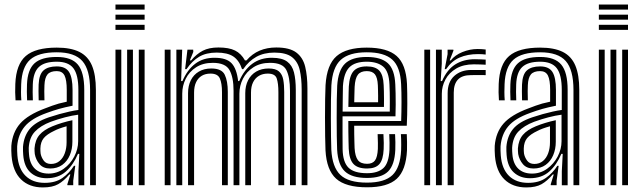

<svg xmlns="http://www.w3.org/2000/svg" viewBox="-20 -820 2845 850"><path d="M378.8 0V-421.8Q378.8 -511 344.6 -549.8Q310.5 -588.5 231.2 -588.5Q149.8 -588.5 113.2 -555.8Q76.8 -523 73.8 -447.5Q73 -431 73 -412.5Q73 -394 74.5 -375.8H48.8Q47.5 -395 47.2 -411.5Q47 -428 47.8 -448.5Q51.2 -535.2 94.2 -572.2Q137.2 -609.2 231.2 -609.2Q293.5 -609.2 331.5 -590.2Q369.5 -571.2 387 -530Q404.5 -488.8 404.5 -421.8V0ZM195.2 -51.5Q232.5 -51.5 262 -72.8Q291.5 -94 308.8 -126.9Q326 -159.8 326 -194.8V-312.2Q300 -309 267.8 -300.6Q235.5 -292.2 204.5 -280.8Q159.2 -263.5 134.5 -237.2Q109.8 -211 107.2 -165.2Q107 -157.5 107.5 -149.8Q108 -142 108.5 -136Q111.8 -95 134.4 -73.2Q157 -51.5 195.2 -51.5ZM201.8 -74Q171.2 -74 154.9 -93.4Q138.5 -112.8 134 -138.2Q133.5 -143.5 133 -151Q132.5 -158.5 132.8 -163Q135.5 -200.5 154.8 -222.9Q174 -245.2 212.2 -261Q231.5 -269 254.9 -276.1Q278.2 -283.2 300.5 -287.8V-192.5Q300.5 -160 289.1 -133Q277.8 -106 255.6 -90Q233.5 -74 201.8 -74ZM205.5 -94.2Q228 -94.2 243.5 -107.1Q259 -120 266.9 -141.8Q274.8 -163.5 274.8 -190.2V-261Q256.8 -256 243.2 -251Q229.8 -246 220.8 -241.2Q187.8 -225.8 173.6 -208.5Q159.5 -191.2 158.8 -163Q158.8 -157.2 158.9 -151.8Q159 -146.2 159.8 -140.5Q162.5 -124.5 173.2 -109.4Q184 -94.2 205.5 -94.2ZM169.8 9.8Q109.5 9.8 73.1 -25.8Q36.8 -61.2 31.2 -129.5Q30.5 -140 30 -153.2Q29.5 -166.5 30.2 -174.5Q35 -234 69.1 -272.9Q103.2 -311.8 179 -340Q197.8 -347.2 211.5 -352.2Q225.2 -357.2 240 -361.4Q254.8 -365.5 275.5 -369.8V-422Q275.5 -465.5 265.8 -485.4Q256 -505.2 231.2 -505.2Q202.5 -505.2 190.2 -490.4Q178 -475.5 176.8 -443Q176.2 -435 176.1 -416Q176 -397 176.8 -375.8H151.2Q150.2 -400 150.5 -416.8Q150.8 -433.5 151 -445.8Q153 -491 172.9 -508.5Q192.8 -526 231.2 -526Q270 -526 285.6 -501.4Q301.2 -476.8 301.2 -422V-352Q267 -345.2 240.9 -337.8Q214.8 -330.2 187.5 -320.2Q119.2 -295.8 89.8 -260.4Q60.2 -225 56 -172.5Q55.5 -164 55.9 -152.8Q56.2 -141.5 57 -131.5Q61.8 -72.2 93.4 -41.4Q125 -10.5 178 -10.5Q226.2 -10.5 256.9 -32.5Q287.5 -54.5 307.5 -86H313.2L304.2 -19.8V0H278.5L278 -4L291.5 -47.5H286.8Q263 -19 237.5 -4.6Q212 9.8 169.8 9.8ZM327.2 0.2V-62L331.2 -138.8H325.2Q304.5 -89.8 271.4 -60.4Q238.2 -31 185.8 -31Q142.2 -31.2 114.5 -56.8Q86.8 -82.2 82.8 -133.8Q82.2 -141 81.8 -151.6Q81.2 -162.2 81.8 -169.8Q85.5 -217 111.1 -248.6Q136.8 -280.2 196 -300.5Q219.8 -308.5 242.8 -314.9Q265.8 -321.2 287.2 -326Q308.8 -330.8 327 -333.2V-421.8Q327 -488.8 305 -517.8Q283 -546.8 231.2 -546.8Q177 -546.8 152.1 -523.4Q127.2 -500 125.2 -446.2Q124.8 -430.5 124.6 -412.6Q124.5 -394.8 125.5 -375.8H100Q98.8 -396 98.9 -413.9Q99 -431.8 99.5 -446.8Q102 -511.5 132.6 -539.6Q163.2 -567.8 231.2 -567.8Q296.5 -567.8 324.8 -533.9Q353 -500 353 -421.8V0.2Z M491.2 -777.5V-800H620.2V-777.5ZM491.2 -687.8V-710.2H620.2V-687.8ZM491.2 -732.8V-755H620.2V-732.8ZM594.5 0V-600H620.2V0ZM491.2 0V-600H517V0ZM542.8 0V-600H568.5V0Z M1315.5 0V-423.2Q1315.5 -473.2 1307 -510Q1298.5 -546.8 1272.8 -567Q1247 -587.2 1194.8 -587.2Q1148.5 -587.2 1114.8 -568.4Q1081 -549.5 1056.8 -514H1051.5Q1038.8 -552.5 1013 -569.9Q987.2 -587.2 939 -587.2Q892.8 -587.2 861.5 -568.6Q830.2 -550 805.8 -514H799.5L809.8 -600H835.2L835.8 -590.2L820.5 -552.5H826.2Q850 -581 877.6 -595.4Q905.2 -609.8 947.2 -609.8Q993.5 -609.8 1020.5 -596.4Q1047.5 -583 1064.5 -552.5H1071.2Q1096.5 -582 1129.5 -595.9Q1162.5 -609.8 1203 -609.8Q1262.2 -609.8 1291.9 -587.4Q1321.5 -565 1331.2 -524.2Q1341 -483.5 1341 -428.2V0ZM709.2 0V-600H735V0ZM812.5 0V-407.5Q812.5 -440.2 824.9 -464.9Q837.2 -489.5 860.4 -503.1Q883.5 -516.8 915.5 -516.8Q961.8 -516.8 975.1 -488.8Q988.5 -460.8 988.5 -413.2V0H962.8V-411.8Q962.8 -451.5 953.2 -472.9Q943.8 -494.2 911.8 -494.2Q889.2 -494.2 873 -484.4Q856.8 -474.5 848 -455.9Q839.2 -437.2 839.2 -410.2V0ZM760.8 0V-600H786.5L781.8 -461.2H787.8Q809 -511 844.4 -537.9Q879.8 -564.8 931.5 -564.2Q982.8 -564 1005.4 -539.8Q1028 -515.5 1034.2 -461.2H1039.2Q1060.8 -511 1097.2 -537.9Q1133.8 -564.8 1185.2 -564.2Q1228.5 -564 1251 -547.5Q1273.5 -531 1281.5 -499.4Q1289.5 -467.8 1289.5 -421.5V0H1263.8V-418.2Q1263.8 -477.8 1247.8 -509.8Q1231.8 -541.8 1175.8 -541.8Q1132.5 -541.8 1102 -522.2Q1071.5 -502.8 1055.6 -471.6Q1039.8 -440.5 1039.8 -405.2V0H1014V-418.2Q1014 -477.8 996 -509.8Q978 -541.8 922 -541.8Q878.5 -541.8 848.2 -522.2Q818 -502.8 802.4 -471.6Q786.8 -440.5 786.8 -405.2V0ZM1065.8 0V-407.5Q1065.8 -440.2 1078.4 -464.9Q1091 -489.5 1114.2 -503.1Q1137.5 -516.8 1169.5 -516.8Q1200.2 -516.8 1214.9 -503.9Q1229.5 -491 1233.9 -467.8Q1238.2 -444.5 1238.2 -413.2V0H1212.5V-411.8Q1212.5 -451.2 1205.1 -472.8Q1197.8 -494.2 1165.5 -494.2Q1143.2 -494.2 1126.5 -484.4Q1109.8 -474.5 1100.5 -455.9Q1091.2 -437.2 1091.2 -410.2V0Z M1605 9.2Q1510.5 9.2 1468.1 -28.9Q1425.8 -67 1421 -154.2Q1420 -178 1419.4 -216.9Q1418.8 -255.8 1418.8 -299.2Q1418.8 -342.8 1419.4 -381.4Q1420 -420 1421.2 -443.2Q1426.8 -533.8 1470.1 -571.5Q1513.5 -609.2 1603.5 -609.2Q1694.2 -609.2 1735.9 -572.2Q1777.5 -535.2 1781.8 -448.5Q1782.5 -429.5 1782.9 -407.5Q1783.2 -385.5 1783.2 -361.5Q1783.2 -337.5 1782.6 -312.6Q1782 -287.8 1780.8 -263.5H1548Q1548 -244.8 1548.2 -225.5Q1548.5 -206.2 1549 -190.2Q1549.5 -174.2 1549.8 -164.5Q1552 -127.8 1564.4 -111.2Q1576.8 -94.8 1605 -94.8Q1629.2 -94.8 1640.1 -109.6Q1651 -124.5 1652.8 -160.8Q1653.2 -170.2 1653 -187Q1652.8 -203.8 1651.8 -226.2H1677.5Q1678.8 -204.2 1679 -187Q1679.2 -169.8 1678.5 -159.5Q1676.5 -113 1659.5 -93.5Q1642.5 -74 1605 -74Q1563.5 -74 1544.8 -94.1Q1526 -114.2 1523.8 -161.5Q1523.2 -175.5 1522.9 -195.4Q1522.5 -215.2 1522.2 -238.2Q1522 -261.2 1522 -284.2H1756Q1756.8 -304.5 1757.1 -325.9Q1757.5 -347.2 1757.5 -368.5Q1757.5 -389.8 1757.1 -409.8Q1756.8 -429.8 1755.8 -447.2Q1752.2 -524 1716.5 -556.2Q1680.8 -588.5 1603.5 -588.5Q1525.5 -588.5 1488.6 -555Q1451.8 -521.5 1447 -441.8Q1445.8 -417.5 1445.2 -378.2Q1444.8 -339 1444.8 -295.9Q1444.8 -252.8 1445.4 -215.2Q1446 -177.8 1446.8 -157Q1451 -80 1486.8 -45.8Q1522.5 -11.5 1605 -11.5Q1682.5 -11.5 1717.4 -44.9Q1752.2 -78.2 1755.8 -155.5Q1756.2 -166.5 1756.2 -178.5Q1756.2 -190.5 1755.9 -202.8Q1755.5 -215 1754.8 -226.2H1780.8Q1781.5 -210.5 1782 -191.1Q1782.5 -171.8 1781.8 -154.5Q1777.5 -66.5 1736.6 -28.6Q1695.8 9.2 1605 9.2ZM1605 -32.2Q1538 -32.2 1507.1 -61Q1476.2 -89.8 1472.5 -157.8Q1471.5 -179.5 1471 -217Q1470.5 -254.5 1470.5 -297.4Q1470.5 -340.2 1471 -378.6Q1471.5 -417 1472.8 -440.2Q1477 -508.8 1507.4 -538.2Q1537.8 -567.8 1603.5 -567.8Q1666.5 -567.8 1696.8 -540.4Q1727 -513 1730 -446.5Q1731 -428.2 1731.4 -405.5Q1731.8 -382.8 1731.8 -357.2Q1731.8 -331.8 1730.8 -305H1496.5Q1496.2 -260.8 1496.4 -227Q1496.5 -193.2 1496.8 -159.8Q1497.8 -102.5 1522.6 -77.9Q1547.5 -53.2 1605 -53.2Q1652.5 -53.2 1677 -75.5Q1701.5 -97.8 1704.2 -157Q1704.8 -171.8 1704.5 -189.1Q1704.2 -206.5 1703.2 -226.2H1729Q1730 -208.5 1730.4 -190.8Q1730.8 -173 1730 -156.2Q1727 -89.5 1698.1 -60.9Q1669.2 -32.2 1605 -32.2ZM1496.8 -325.8H1705.5Q1705.8 -349.5 1705.8 -370.9Q1705.8 -392.2 1705.4 -411.2Q1705 -430.2 1704.2 -446Q1701.8 -504.5 1675.9 -525.6Q1650 -546.8 1603.5 -546.8Q1551.5 -546.8 1526.8 -522.1Q1502 -497.5 1498.2 -438.5Q1498 -426.5 1497.5 -394.9Q1497 -363.2 1496.8 -325.8ZM1522.2 -346.5Q1522.5 -362 1522.8 -378.8Q1523 -395.5 1523.4 -410.8Q1523.8 -426 1524.2 -437Q1527.2 -485.2 1545.6 -505.6Q1564 -526 1603.5 -526Q1642.5 -526 1659.6 -506.8Q1676.8 -487.5 1678.5 -443.5Q1679 -433 1679.5 -417.2Q1680 -401.5 1680 -383.1Q1680 -364.8 1679.8 -346.5ZM1548.2 -367.2H1653.8Q1654 -381.8 1653.9 -396.1Q1653.8 -410.5 1653.4 -422.8Q1653 -435 1652.8 -442.5Q1651.2 -476.2 1639.9 -490.8Q1628.5 -505.2 1603.5 -505.2Q1576.8 -505.2 1564.5 -489.4Q1552.2 -473.5 1550 -435.8Q1549.8 -427 1549.4 -416.8Q1549 -406.5 1548.8 -394.2Q1548.5 -382 1548.2 -367.2Z M1910 0V-600H1935.8V-538L1931 -461.2H1937Q1958.8 -511.5 1995.1 -534.6Q2031.5 -557.8 2082.5 -557.8Q2096 -557.8 2110 -557.1Q2124 -556.5 2130.2 -556V-533.5Q2122.8 -534 2107.4 -534.6Q2092 -535.2 2077.8 -535.2Q2031.2 -535.2 1999.6 -516.5Q1968 -497.8 1952 -468Q1936 -438.2 1936 -405.2V0ZM1858.5 0V-600H1884.2V0ZM1961.8 0V-407.5Q1961.8 -457.2 1991.1 -483.8Q2020.5 -510.2 2066 -510.2Q2082.2 -510.2 2098.8 -510.2Q2115.2 -510.2 2130.2 -510.2V-487.5Q2115.5 -487.8 2098.2 -487.6Q2081 -487.5 2066 -487.5Q2026.2 -487.5 2007.5 -467.9Q1988.8 -448.2 1988.8 -410.2V0ZM1948.8 -514 1961.5 -580.2V-600H1987L1987.5 -596L1970.8 -552.5H1975.5Q1994.2 -576.2 2027.2 -589.6Q2060.2 -603 2094.5 -603Q2102.2 -603 2111.9 -602.5Q2121.5 -602 2130.2 -600.8V-578.5Q2122.8 -579.5 2114.4 -580Q2106 -580.5 2096.2 -580.5Q2049.8 -580.5 2014.6 -565.2Q1979.5 -550 1955 -514Z M2518.8 0V-421.8Q2518.8 -511 2484.6 -549.8Q2450.5 -588.5 2371.2 -588.5Q2289.8 -588.5 2253.2 -555.8Q2216.8 -523 2213.8 -447.5Q2213 -431 2213 -412.5Q2213 -394 2214.5 -375.8H2188.8Q2187.5 -395 2187.2 -411.5Q2187 -428 2187.8 -448.5Q2191.2 -535.2 2234.2 -572.2Q2277.2 -609.2 2371.2 -609.2Q2433.5 -609.2 2471.5 -590.2Q2509.5 -571.2 2527 -530Q2544.5 -488.8 2544.5 -421.8V0ZM2335.2 -51.5Q2372.5 -51.5 2402 -72.8Q2431.5 -94 2448.8 -126.9Q2466 -159.8 2466 -194.8V-312.2Q2440 -309 2407.8 -300.6Q2375.5 -292.2 2344.5 -280.8Q2299.2 -263.5 2274.5 -237.2Q2249.8 -211 2247.2 -165.2Q2247 -157.5 2247.5 -149.8Q2248 -142 2248.5 -136Q2251.8 -95 2274.4 -73.2Q2297 -51.5 2335.2 -51.5ZM2341.8 -74Q2311.2 -74 2294.9 -93.4Q2278.5 -112.8 2274 -138.2Q2273.5 -143.5 2273 -151Q2272.5 -158.5 2272.8 -163Q2275.5 -200.5 2294.8 -222.9Q2314 -245.2 2352.2 -261Q2371.5 -269 2394.9 -276.1Q2418.2 -283.2 2440.5 -287.8V-192.5Q2440.5 -160 2429.1 -133Q2417.8 -106 2395.6 -90Q2373.5 -74 2341.8 -74ZM2345.5 -94.2Q2368 -94.2 2383.5 -107.1Q2399 -120 2406.9 -141.8Q2414.8 -163.5 2414.8 -190.2V-261Q2396.8 -256 2383.2 -251Q2369.8 -246 2360.8 -241.2Q2327.8 -225.8 2313.6 -208.5Q2299.5 -191.2 2298.8 -163Q2298.8 -157.2 2298.9 -151.8Q2299 -146.2 2299.8 -140.5Q2302.5 -124.5 2313.2 -109.4Q2324 -94.2 2345.5 -94.2ZM2309.8 9.8Q2249.5 9.8 2213.1 -25.8Q2176.8 -61.2 2171.2 -129.5Q2170.5 -140 2170 -153.2Q2169.5 -166.5 2170.2 -174.5Q2175 -234 2209.1 -272.9Q2243.2 -311.8 2319 -340Q2337.8 -347.2 2351.5 -352.2Q2365.2 -357.2 2380 -361.4Q2394.8 -365.5 2415.5 -369.8V-422Q2415.5 -465.5 2405.8 -485.4Q2396 -505.2 2371.2 -505.2Q2342.5 -505.2 2330.2 -490.4Q2318 -475.5 2316.8 -443Q2316.2 -435 2316.1 -416Q2316 -397 2316.8 -375.8H2291.2Q2290.2 -400 2290.5 -416.8Q2290.8 -433.5 2291 -445.8Q2293 -491 2312.9 -508.5Q2332.8 -526 2371.2 -526Q2410 -526 2425.6 -501.4Q2441.2 -476.8 2441.2 -422V-352Q2407 -345.2 2380.9 -337.8Q2354.8 -330.2 2327.5 -320.2Q2259.2 -295.8 2229.8 -260.4Q2200.2 -225 2196 -172.5Q2195.5 -164 2195.9 -152.8Q2196.2 -141.5 2197 -131.5Q2201.8 -72.2 2233.4 -41.4Q2265 -10.5 2318 -10.5Q2366.2 -10.5 2396.9 -32.5Q2427.5 -54.5 2447.5 -86H2453.2L2444.2 -19.8V0H2418.5L2418 -4L2431.5 -47.5H2426.8Q2403 -19 2377.5 -4.6Q2352 9.8 2309.8 9.8ZM2467.2 0.2V-62L2471.2 -138.8H2465.2Q2444.5 -89.8 2411.4 -60.4Q2378.2 -31 2325.8 -31Q2282.2 -31.2 2254.5 -56.8Q2226.8 -82.2 2222.8 -133.8Q2222.2 -141 2221.8 -151.6Q2221.2 -162.2 2221.8 -169.8Q2225.5 -217 2251.1 -248.6Q2276.8 -280.2 2336 -300.5Q2359.8 -308.5 2382.8 -314.9Q2405.8 -321.2 2427.2 -326Q2448.8 -330.8 2467 -333.2V-421.8Q2467 -488.8 2445 -517.8Q2423 -546.8 2371.2 -546.8Q2317 -546.8 2292.1 -523.4Q2267.2 -500 2265.2 -446.2Q2264.8 -430.5 2264.6 -412.6Q2264.5 -394.8 2265.5 -375.8H2240Q2238.8 -396 2238.9 -413.9Q2239 -431.8 2239.5 -446.8Q2242 -511.5 2272.6 -539.6Q2303.2 -567.8 2371.2 -567.8Q2436.5 -567.8 2464.8 -533.9Q2493 -500 2493 -421.8V0.2Z M2631.2 -777.5V-800H2760.2V-777.5ZM2631.2 -687.8V-710.2H2760.2V-687.8ZM2631.2 -732.8V-755H2760.2V-732.8ZM2734.5 0V-600H2760.2V0ZM2631.2 0V-600H2657V0ZM2682.8 0V-600H2708.5V0Z"/></svg>

Font: Big Shoulders Inline Display Thin ExtraBold
Style: Regular
Weight: 800
Version: Version 2.002